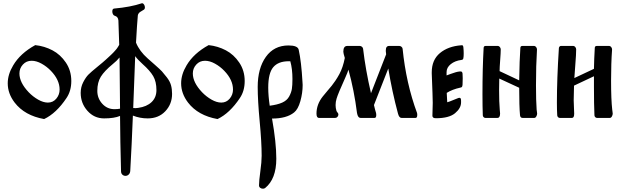

<svg xmlns="http://www.w3.org/2000/svg" viewBox="-20 -716 3797 1166"><path d="M194 -442Q250 -436 298.5 -410.5Q347 -385 380 -336Q413 -287 413 -224Q413 -164 384 -121Q322 -28 248 7Q130 -14 69 -93Q27 -148 27 -210Q27 -264 60 -319Q103 -392 194 -442ZM271 -93Q302 -93 322 -117Q342 -141 342 -172Q342 -231 289 -286Q264 -312 232.5 -329.5Q201 -347 172 -347Q140 -347 119 -324Q98 -301 98 -270Q98 -215 154 -156Q180 -129 211.5 -111Q243 -93 271 -93Z M817 -622Q812 -567 806 -457Q827 -405 877 -361Q887 -352 920 -323Q953 -294 963.5 -282.5Q974 -271 993 -246.5Q1012 -222 1018.5 -198.5Q1025 -175 1025 -146Q1025 -84 984 -40.5Q943 3 877 3Q830 3 787 -14Q780 165 771 322Q770 336 761.5 344Q753 352 742 352Q731 352 723 344.5Q715 337 715 323Q710 142 709 -12Q674 3 612 3Q552 3 511 -43Q470 -89 470 -152Q470 -187 485.5 -217Q501 -247 517 -263Q533 -279 570.5 -309.5Q608 -340 623 -354Q625 -356 635.5 -365.5Q646 -375 648 -377Q650 -379 658.5 -387Q667 -395 669.5 -398Q672 -401 678.5 -408Q685 -415 688.5 -419.5Q692 -424 696 -430.5Q700 -437 704 -444Q703 -494 699 -592Q697 -615 677 -620Q670 -622 666 -629.5Q662 -637 662 -646Q662 -663 673 -664Q773 -673 841 -696Q842 -696 844 -696Q850 -696 855 -688Q860 -680 860 -671Q860 -662 855 -658Q852 -656 843.5 -651Q835 -646 830.5 -643Q826 -640 822 -634.5Q818 -629 817 -622ZM709 -56Q706 -354 706 -367Q689 -346 665 -327Q614 -285 592.5 -250.5Q571 -216 571 -164Q571 -119 601 -86Q631 -53 675 -53Q694 -53 709 -56ZM801 -375Q800 -346 789 -60Q804 -58 820 -61Q871 -68 900.5 -96Q930 -124 930 -169Q930 -220 910.5 -253.5Q891 -287 846 -327Q816 -354 801 -375Z M1247 -442Q1303 -436 1351.5 -410.5Q1400 -385 1433 -336Q1466 -287 1466 -224Q1466 -164 1437 -121Q1375 -28 1301 7Q1183 -14 1122 -93Q1080 -148 1080 -210Q1080 -264 1113 -319Q1156 -392 1247 -442ZM1324 -93Q1355 -93 1375 -117Q1395 -141 1395 -172Q1395 -231 1342 -286Q1317 -312 1285.5 -329.5Q1254 -347 1225 -347Q1193 -347 1172 -324Q1151 -301 1151 -270Q1151 -215 1207 -156Q1233 -129 1264.5 -111Q1296 -93 1324 -93Z M1632 4Q1658 150 1658 248Q1658 371 1590 426Q1584 430 1577 430Q1567 430 1560 424.5Q1553 419 1553 410Q1553 382 1561 324.5Q1569 267 1569 230Q1569 148 1557 21Q1545 -106 1545 -188Q1545 -301 1594.5 -370.5Q1644 -440 1732 -440Q1788 -440 1794 -414Q1810 -342 1817 -217Q1818 -209 1818 -200Q1818 -151 1804 -101.5Q1790 -52 1766 -33Q1720 4 1632 4ZM1618 -74Q1665 -80 1694 -93Q1723 -106 1736 -130Q1749 -154 1752.5 -176Q1756 -198 1756 -236Q1756 -298 1743 -344Q1738 -344 1733 -344Q1670 -344 1639.5 -308Q1609 -272 1609 -184Q1609 -135 1618 -74Z M2264 -29Q2265 -24 2265 -18Q2265 0 2255 0H2170Q2153 0 2148 -30Q2131 -166 2096 -293Q2092 -278 2078 -247Q2032 -145 2024 -117Q2018 -98 2018 -78Q2018 -60 2023 -44Q2024 -39 2029.5 -33Q2035 -27 2035 -21Q2035 -13 2029.5 -6.5Q2024 0 2016 0H1917Q1902 0 1902 -26Q1902 -82 1940 -130Q1952 -145 1969 -165Q1986 -185 1995 -196Q2004 -207 2016.5 -225.5Q2029 -244 2041 -266Q2063 -307 2074 -364Q2065 -393 2065 -402Q2065 -437 2089 -437H2165Q2172 -437 2178 -432Q2184 -427 2185 -420Q2200 -292 2233 -150L2325 -386Q2323 -398 2323 -405Q2323 -408 2323 -410Q2323 -437 2343 -437H2405Q2412 -437 2418 -432Q2424 -427 2425 -420Q2446 -210 2513 -29Q2514 -25 2514 -19Q2514 0 2504 0H2418Q2404 0 2397 -26Q2361 -160 2338 -300L2251 -78Q2258 -48 2264 -29Z M2781 -441Q2789 -442 2791 -439Q2793 -436 2794 -429Q2796 -409 2796 -392Q2796 -372 2794 -363Q2793 -353 2782 -352Q2743 -347 2717.5 -326.5Q2692 -306 2692 -278Q2692 -278 2692 -277V-258Q2700 -261 2716.5 -267Q2733 -273 2746.5 -277Q2760 -281 2772 -282Q2782 -283 2785 -279.5Q2788 -276 2789 -269Q2789 -268 2789 -267Q2790 -261 2790 -241Q2790 -211 2789 -202Q2788 -195 2787.5 -192.5Q2787 -190 2784.5 -187.5Q2782 -185 2776 -184Q2726 -173 2693 -152Q2695 -106 2696 -95Q2708 -98 2731.5 -108Q2755 -118 2764 -121Q2767 -122 2771 -122Q2780 -122 2780 -104V-94Q2780 -59 2743.5 -28.5Q2707 2 2627 2Q2606 2 2606 -13Q2608 -71 2608 -91Q2608 -121 2602 -269V-277Q2602 -352 2651.5 -393.5Q2701 -435 2781 -441Z M3242 -26Q3242 -18 3237 -9Q3232 0 3225 0H3153Q3140 0 3138 -16Q3133 -70 3133 -183L3012 -239Q3011 -202 3011 -168Q3011 -95 3015 -50Q3017 -32 3017 -27Q3017 0 3001 0H2927Q2921 0 2916.5 -5Q2912 -10 2912 -16Q2910 -66 2910 -144Q2910 -301 2917 -424Q2917 -437 2929 -437H3004Q3010 -437 3015.5 -430.5Q3021 -424 3021 -416Q3021 -395 3017.5 -350.5Q3014 -306 3014 -284L3133 -228Q3135 -353 3140 -424Q3140 -437 3152 -437H3224Q3230 -437 3235.5 -430.5Q3241 -424 3241 -416Q3241 -415 3241 -414Q3235 -319 3235 -198Q3235 -103 3239 -50Q3239 -47 3240.5 -39Q3242 -31 3242 -26Z M3464 -107Q3464 -90 3465.5 -65Q3467 -40 3467 -26Q3467 0 3454 0H3379Q3373 0 3368.5 -5Q3364 -10 3364 -16Q3362 -47 3362 -93Q3362 -235 3374 -423Q3374 -428 3377.5 -432.5Q3381 -437 3386 -437H3462Q3468 -437 3473.5 -430.5Q3479 -424 3479 -416Q3479 -387 3474 -325Q3469 -263 3468 -242L3587 -298Q3588 -357 3592 -424Q3592 -437 3604 -437H3680Q3686 -437 3691.5 -430.5Q3697 -424 3697 -416Q3697 -415 3697 -414Q3691 -332 3691 -226Q3691 -112 3698 -50Q3698 -47 3699.5 -39Q3701 -31 3701 -26Q3701 -18 3696 -9Q3691 0 3684 0H3605Q3599 0 3594.5 -5Q3590 -10 3590 -16Q3587 -81 3587 -187Q3587 -220 3587 -253L3466 -196Q3464 -141 3464 -107Z"/></svg>

Font: Triodion Unicode
Style: Normal
Weight: 400
Version: Version 1.1